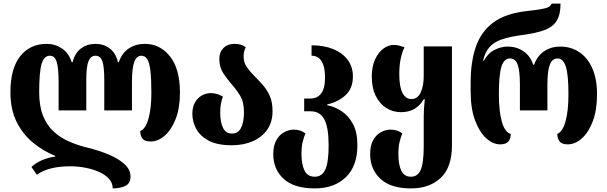

<svg xmlns="http://www.w3.org/2000/svg" viewBox="-20 -794 3379 1068"><path d="M786 -550Q870 -550 925.5 -480.5Q981 -411 981 -278Q981 -195 958 -134.5Q935 -74 897.5 -40.5Q860 -7 818 -7Q785 -7 772.5 -23Q760 -39 760 -65Q790 -77 806 -134.5Q822 -192 822 -278Q822 -356 816.5 -401Q811 -446 799 -465Q787 -484 766 -484Q740 -484 727 -449.5Q714 -415 714 -337V-180H560V-348Q560 -425 549 -454.5Q538 -484 511 -484Q485 -484 472.5 -454.5Q460 -425 460 -348V-180H306V-337Q306 -415 295.5 -449.5Q285 -484 257 -484Q225 -484 211.5 -439Q198 -394 198 -281Q198 -204 219 -151Q240 -98 277 -63.5Q314 -29 362.5 -7.5Q411 14 465 27Q531 43 585.5 66Q640 89 673 119.5Q706 150 706 188Q706 226 677.5 240Q649 254 607 254Q607 224 586.5 201Q566 178 531.5 162.5Q497 147 455 139Q413 131 370 131Q250 131 185 178L155 135Q177 113 212.5 97.5Q248 82 287 77V73Q220 46 163.5 -0.5Q107 -47 72.5 -116Q38 -185 38 -281Q38 -413 92.5 -481.5Q147 -550 240 -550Q286 -550 324.5 -524.5Q363 -499 379 -448H384Q396 -499 430.5 -524.5Q465 -550 511 -550Q557 -550 590.5 -524.5Q624 -499 636 -448H641Q658 -499 696.5 -524.5Q735 -550 786 -550Z M1270 14Q1188 14 1140 -12Q1092 -38 1071 -78Q1050 -118 1050 -160Q1050 -214 1080 -245Q1110 -276 1154 -276Q1189 -276 1220 -256Q1212 -236 1208.5 -214.5Q1205 -193 1205 -168Q1205 -113 1221 -82Q1237 -51 1270 -51Q1304 -51 1320.5 -82Q1337 -113 1337 -170Q1337 -227 1315.5 -262Q1294 -297 1268 -326Q1243 -355 1221.5 -387.5Q1200 -420 1200 -468Q1200 -504 1223 -527Q1246 -550 1284 -550Q1306 -550 1321 -545Q1336 -540 1347 -531Q1335 -508 1335 -481Q1335 -445 1354 -419Q1373 -393 1398 -368Q1420 -346 1443 -320Q1466 -294 1481 -259.5Q1496 -225 1496 -176Q1496 -114 1466 -72Q1436 -30 1385 -8Q1334 14 1270 14Z M1731 254Q1616 254 1558 201Q1500 148 1500 63Q1500 17 1516.5 -13Q1533 -43 1559.5 -58Q1586 -73 1614 -73Q1651 -73 1679 -52Q1670 -31 1663.5 -4Q1657 23 1657 63Q1657 121 1674 155Q1691 189 1731 189Q1771 189 1789.5 149Q1808 109 1808 15Q1808 -85 1784 -130Q1760 -175 1708 -175H1672V-246H1707Q1745 -246 1766.5 -274Q1788 -302 1788 -364Q1788 -422 1769 -453Q1750 -484 1713 -484V-542Q1782 -542 1833.5 -521Q1885 -500 1914 -461Q1943 -422 1943 -369Q1943 -302 1902 -264.5Q1861 -227 1800 -213V-209Q1841 -201 1879.5 -176Q1918 -151 1943 -105Q1968 -59 1968 14Q1968 130 1903.5 192Q1839 254 1731 254Z M2266 254Q2154 254 2096.5 201Q2039 148 2039 63Q2039 16 2055.5 -14Q2072 -44 2098.5 -58.5Q2125 -73 2153 -73Q2190 -73 2218 -52Q2209 -31 2202.5 -4Q2196 23 2196 63Q2196 121 2212 155Q2228 189 2266 189Q2303 189 2320 151.5Q2337 114 2337 18V-145Q2337 -169 2338.5 -192.5Q2340 -216 2343 -242H2337Q2318 -209 2287 -189.5Q2256 -170 2211 -170Q2167 -170 2130 -192.5Q2093 -215 2070.5 -259.5Q2048 -304 2048 -369Q2048 -422 2065.5 -461.5Q2083 -501 2111 -522.5Q2139 -544 2170 -544Q2187 -544 2200 -540.5Q2213 -537 2230 -531Q2218 -507 2209.5 -470Q2201 -433 2201 -381Q2201 -311 2219 -277Q2237 -243 2268 -243Q2303 -243 2320 -279.5Q2337 -316 2337 -371V-536H2494V15Q2494 136 2432 195Q2370 254 2266 254Z M2762 9Q2722 9 2684.5 -25Q2647 -59 2622.5 -124.5Q2598 -190 2598 -285V-337Q2598 -447 2626 -531Q2654 -615 2721 -666.5Q2788 -718 2906 -732Q2961 -738 2990 -743Q3019 -748 3031.5 -755Q3044 -762 3048 -774H3098Q3098 -712 3076 -677.5Q3054 -643 3007 -626Q2960 -609 2884 -599Q2814 -590 2770 -574.5Q2726 -559 2702 -531Q2678 -503 2667 -456H2671Q2695 -499 2731.5 -517Q2768 -535 2804 -535Q2853 -535 2891.5 -509Q2930 -483 2946 -434H2951Q2968 -483 3007 -509Q3046 -535 3096 -535Q3155 -535 3201.5 -504.5Q3248 -474 3274.5 -414.5Q3301 -355 3301 -270Q3301 -183 3278 -121Q3255 -59 3217.5 -25Q3180 9 3138 9Q3105 9 3092.5 -7.5Q3080 -24 3080 -49Q3110 -62 3126 -120Q3142 -178 3142 -270Q3142 -380 3127 -424.5Q3112 -469 3082 -469Q3052 -469 3038.5 -434.5Q3025 -400 3025 -323V-180H2872V-323Q2872 -400 2859.5 -434.5Q2847 -469 2816 -469Q2784 -469 2769.5 -424Q2755 -379 2755 -270Q2755 -175 2771.5 -117Q2788 -59 2821 -49Q2821 -22 2807.5 -6.5Q2794 9 2762 9Z"/></svg>

Font: Noto Serif Georgian Condensed ExtraBold
Style: Regular
Weight: 800
Width: 3
Designer: Monotype Design Team, Akaki Razmadze
Foundry: Google LLC
Version: Version 2.003; ttfautohint (v1.8.4.7-5d5b)